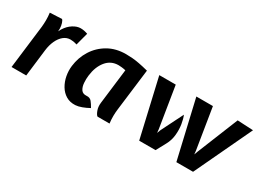

<svg xmlns="http://www.w3.org/2000/svg" viewBox="-33 -1002 1993 1485"><g transform="rotate(30 964.0 -260.0)"><path d="M66 0 113 -386Q116 -414 116.2 -445.5Q116.5 -477 112 -512L219 -517Q226.5 -510.5 233.5 -489.5Q240.5 -468.5 241 -443L240 -419L253 -443Q278 -483 313 -505Q348 -527 380 -527Q396 -527 411.5 -524Q427 -521 444 -515L414 -402Q394.5 -408 381.2 -410Q368 -412 356 -412Q322 -412 294.8 -389.8Q267.5 -367.5 249.8 -329Q232 -290.5 226 -241L197 0Z M640 9Q592.5 11.5 557.2 -9.8Q522 -31 499.8 -68.2Q477.5 -105.5 469 -150.5Q460.5 -195.5 466 -240Q475.5 -319.5 517 -385.2Q558.5 -451 626.5 -490Q694.5 -529 784 -529Q812 -529 840.2 -526.8Q868.5 -524.5 903.5 -518Q938.5 -511.5 987 -499L941 -126Q937.5 -98.5 937 -67Q936.5 -35.5 941 0H834Q822 -7 810.2 -37.8Q798.5 -68.5 803 -105L841 -418Q821.5 -422.5 804.5 -424.2Q787.5 -426 777 -426Q709 -426 667 -374.2Q625 -322.5 615 -240Q611 -208 613.5 -174Q616 -140 631 -117.2Q646 -94.5 680 -97Q709.5 -99.5 725.5 -79.8Q741.5 -60 757 -32Q727 -15.5 696.2 -4Q665.5 7.5 640 9Z M1538 0 1418 -517H1566L1625 -151L1628 -121L1639 -151L1787 -517L1928 -510L1687 0ZM1206 0 1087 -517H1234L1293 -151L1296 -121L1307 -151L1405 -347Q1417.5 -318 1424.8 -273.2Q1432 -228.5 1427.2 -179.2Q1422.5 -130 1399 -87L1352 0Z"/></g></svg>

Font: Expletus Sans
Style: Bold Italic
Weight: 700
Italic angle: -7°
Version: Version 7.500